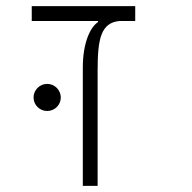

<svg xmlns="http://www.w3.org/2000/svg" viewBox="-20 -606 626 626"><path d="M420.9 -585.9H83.5V-537.6H299.8V-534.2C274.9 -518.1 250 -467.8 250 -385.3V0H298.3V-376C298.3 -478.5 308.6 -532.2 370.1 -537.6H420.9ZM133.8 -244.1C158.2 -244.1 178.2 -263.7 178.2 -288.1C178.2 -312.5 158.2 -332.5 133.8 -332.5C109.4 -332.5 89.4 -312.5 89.4 -288.1C89.4 -263.7 109.4 -244.1 133.8 -244.1Z"/></svg>

Font: Cascadia Code PL ExtraLight
Style: Regular
Weight: 200
Monospace: yes
Designer: Aaron Bell
Foundry: Saja Typeworks
Version: Version 2404.023